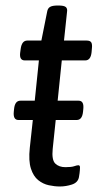

<svg xmlns="http://www.w3.org/2000/svg" viewBox="-20 -670 382 696"><path d="M197 6Q178 6 157 1.5Q136 -3 118.5 -17Q101 -31 92 -59Q83 -87 88 -134L99 -235H47Q27 -235 30 -265L31 -275Q34 -305 54 -305H106L121 -451H70Q50 -451 53 -478L55 -493Q59 -523 79 -523H130L151 -628Q153 -640 161.5 -645Q170 -650 189 -650H192Q212 -650 218.5 -644.5Q225 -639 223 -627L212 -523H294Q307 -523 311 -516Q315 -509 313 -493L312 -481Q309 -451 289 -451H204L189 -305H265Q285 -305 282 -275L281 -265Q278 -235 258 -235H182L171 -130Q167 -90 180.5 -77Q194 -64 217 -64Q239 -64 249 -67.5Q259 -71 264 -71Q270 -71 270 -63Q270 -62 269.5 -53Q269 -44 266 -27Q262 -8 240.5 -1Q219 6 197 6Z"/></svg>

Font: Asap
Style: Italic
Weight: 400
Italic angle: -6°
Designer: Pablo Cosgaya
Foundry: Omnibus-Type
Version: Version 3.001; ttfautohint (v1.8.3)